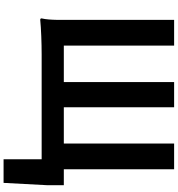

<svg xmlns="http://www.w3.org/2000/svg" viewBox="20 -801 994 1074"><g transform="rotate(90 517.0 -264.0)"><path d="M91 -370V-185C91 -122 94 -46 83 0C83 3 83 8 91 8C139 3 221 0 286 0H481H871V213H1003L1016 -32V-124H927V-741H783V-124H580V-741H439V-124H235V-741H91Z"/></g></svg>

Font: GenSekiGothic2 TW B
Style: Regular
Weight: 700
Version: Version 2.100;PS 2.1;hotconv 16.6.51;makeotf.lib2.5.65220 DE